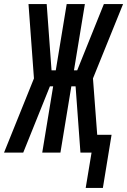

<svg xmlns="http://www.w3.org/2000/svg" viewBox="-60 -755 629 950"><path d="M364 175 393 0H338L314 -328H293L239 0H149L203 -328H187L55 0H-40L108 -367L81 -735H171L195 -407H216L270 -735H360L306 -407H322L454 -735H549L400 -367L421 -88H492L449 175Z"/></svg>

Font: Iosevka Curly Semibold
Style: Italic
Weight: 600
Italic angle: -9°
Monospace: yes
Designer: Belleve Invis
Foundry: Belleve Invis
Version: Version 22.1.2; ttfautohint (v1.8.4)